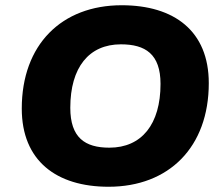

<svg xmlns="http://www.w3.org/2000/svg" viewBox="-20 -701 845 732"><path d="M394 11C624 11 776 -140 776 -384C776 -583 644 -681 444 -681C215 -681 63 -531 63 -287C63 -88 195 11 394 11ZM397 -138C304 -138 248 -176 248 -290C248 -444 319 -532 441 -532C534 -532 592 -495 592 -381C592 -227 520 -138 397 -138Z"/></svg>

Font: SN Pro Heavy
Style: Italic
Weight: 800
Italic angle: -9°
Designer: Tobias Whetton
Foundry: Supernotes
Version: Version 1.001;Glyphs 3.2 (3249)